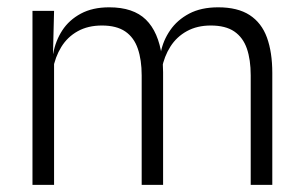

<svg xmlns="http://www.w3.org/2000/svg" viewBox="-20 -518 848 538"><path d="M743 0H682.5V-307Q682.5 -350.5 671.8 -381.8Q661 -413 636.5 -429.8Q612 -446.5 570.5 -446.5Q532.5 -446.5 503.8 -430.8Q475 -415 457.5 -387.5Q440 -360 433.5 -325.5L422 -371H430.5Q437 -404.5 456.8 -433.2Q476.5 -462 510 -479.8Q543.5 -497.5 591.5 -497.5Q646 -497.5 679.5 -475.8Q713 -454 728 -412.8Q743 -371.5 743 -313.5ZM131.5 0H71V-487.5H131.5L128.5 -366.5L131.5 -363.5ZM437 0H377V-307Q377 -350 366.2 -381.5Q355.5 -413 331 -429.8Q306.5 -446.5 265.5 -446.5Q226.5 -446.5 197.8 -430.5Q169 -414.5 151.8 -386.5Q134.5 -358.5 128 -322.5L114.5 -367.5H129Q135.5 -403.5 154.5 -432.8Q173.5 -462 206.5 -479.8Q239.5 -497.5 286 -497.5Q353.5 -497.5 388.8 -463Q424 -428.5 433.5 -360.5Q435.5 -350 436.2 -338.8Q437 -327.5 437 -316Z"/></svg>

Font: Anek Devanagari Light
Style: Regular
Weight: 300
Designer: Kailash Malviya (Devanagari) & Yesha Goshar (Latin)
Foundry: Ek Type
Version: Version 1.003